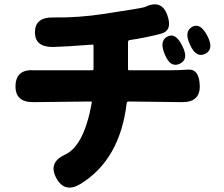

<svg xmlns="http://www.w3.org/2000/svg" viewBox="-20 -799 1040 891"><path d="M353 55Q280 99 241 27Q203 -45 281 -81Q370 -121 406 -323Q407 -328 402 -328L135 -325Q50 -324 52 -401Q54 -479 139 -473Q144 -473 185 -473H409Q414 -473 414 -478V-587Q414 -592 409 -592Q280 -582 227 -581Q142 -580 142 -649Q142 -719 226 -718Q343 -716 466 -735Q643 -762 651 -766Q729 -804 756 -730Q783 -656 725 -642Q656 -624 582 -613Q574 -612 574 -604V-478Q574 -473 579 -473H772Q813 -473 853 -476Q905 -479 907 -401Q909 -324 824 -325L577 -328Q569 -328 568 -321Q537 -58 353 55ZM814 -503Q771 -483 745 -546Q718 -608 756 -629Q795 -650 826 -586Q858 -523 814 -503ZM932 -549Q890 -529 862 -591Q833 -652 871 -674Q909 -696 942 -633Q975 -570 932 -549Z"/></svg>

Font: Resource Han Rounded KR Heavy
Style: Regular
Weight: 900
Designer: Cyano Hao (round all glyphs); Ryoko NISHIZUKA 西塚涼子 (kana, bopomofo & ideographs); Paul D. Hunt (Latin, Greek & Cyrillic)
Foundry: Cyano Hao
Version: 0.990